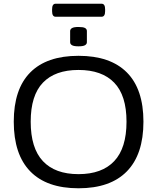

<svg xmlns="http://www.w3.org/2000/svg" viewBox="-20 -1006 844 1032"><path d="M402 6Q231 6 142.5 -85Q54 -176 54 -352Q54 -527 142.5 -616.5Q231 -706 402 -706Q573 -706 662 -616.5Q751 -527 751 -352Q751 -176 662 -85Q573 6 402 6ZM402 -70Q528 -70 594 -140Q660 -210 660 -352Q660 -493 594 -561.5Q528 -630 402 -630Q276 -630 210.5 -561.5Q145 -493 145 -352Q145 -210 210.5 -140Q276 -70 402 -70ZM402 -757Q377 -757 367 -763Q357 -769 357 -779V-839Q357 -849 367 -855Q377 -861 402 -861Q427 -861 437 -855.5Q447 -850 447 -839V-779Q447 -769 437 -763Q427 -757 402 -757ZM279 -916Q260 -916 260 -946V-956Q260 -986 279 -986H526Q545 -986 545 -956V-946Q545 -916 526 -916Z"/></svg>

Font: Asap Semi Expanded
Style: Regular
Weight: 400
Width: 6
Designer: Pablo Cosgaya
Foundry: Omnibus-Type
Version: Version 3.001; ttfautohint (v1.8.4.7-5d5b)